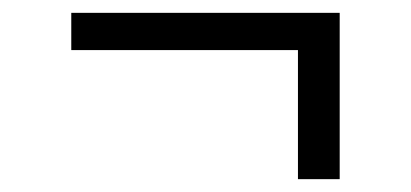

<svg xmlns="http://www.w3.org/2000/svg" viewBox="-20 -389 640 299"><path d="M444 -110V-311H91V-369H509V-110Z"/></svg>

Font: Iosevka Aile Custom Light
Style: Regular
Weight: 300
Designer: Belleve Invis
Foundry: Belleve Invis
Version: Version 17.0.2; ttfautohint (v1.8.3)